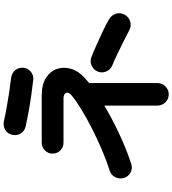

<svg xmlns="http://www.w3.org/2000/svg" viewBox="33 -894 934 1040"><g transform="rotate(-90 500.0 -374.0)"><path d="M509 73Q484 73 466 55Q448 37 448 12V-276Q376 -233 292.5 -194Q209 -155 132 -130Q108 -122 85.5 -134Q63 -146 56 -170Q49 -194 60.5 -217Q72 -240 96 -247Q147 -263 206 -288Q265 -313 323 -342.5Q381 -372 428.5 -401Q476 -430 503 -453Q523 -470 516.5 -483.5Q510 -497 486 -497H248Q223 -497 205.5 -514Q188 -531 188 -556Q188 -581 205.5 -598Q223 -615 248 -615H502Q562 -615 598 -592Q634 -569 646.5 -533Q659 -497 647.5 -457Q636 -417 599 -383Q592 -377 585 -371Q578 -365 570 -358V12Q570 37 552 55Q534 73 509 73ZM587 -661Q550 -665 504.5 -671.5Q459 -678 415 -686Q371 -694 335 -702Q310 -708 297 -729Q284 -750 290 -775Q295 -800 316.5 -812.5Q338 -825 363 -820Q398 -812 439.5 -804.5Q481 -797 522 -791Q563 -785 597 -781Q623 -778 639 -759.5Q655 -741 653 -715Q651 -690 631.5 -674Q612 -658 587 -661ZM858 -140Q835 -152 800 -169.5Q765 -187 729 -204.5Q693 -222 665 -233Q642 -243 632.5 -266.5Q623 -290 633 -313Q643 -336 666.5 -345.5Q690 -355 713 -345Q741 -334 779 -317Q817 -300 854 -282.5Q891 -265 916 -250Q938 -237 945.5 -213.5Q953 -190 941 -167Q930 -145 905.5 -136.5Q881 -128 858 -140Z"/></g></svg>

Font: Zen Maru Gothic
Style: Bold
Weight: 700
Designer: Yoshimichi Ohira
Foundry: Positype
Version: Version 1.001